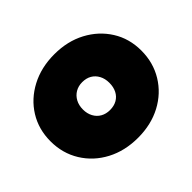

<svg xmlns="http://www.w3.org/2000/svg" viewBox="-125 -665 837 837"><g transform="rotate(-45 294.0 -246.0)"><path d="M295 12Q214 12 150.5 -21.5Q87 -55 50.5 -114Q14 -173 14 -247Q14 -321 50 -379Q86 -437 149.5 -470.5Q213 -504 294 -504Q375 -504 438 -470.5Q501 -437 537.5 -379Q574 -321 574 -247Q574 -173 538 -114Q502 -55 439 -21.5Q376 12 295 12ZM294 -160Q319 -160 337.5 -170.5Q356 -181 366 -200.5Q376 -220 376 -246Q376 -272 365.5 -291.5Q355 -311 337 -321.5Q319 -332 294 -332Q270 -332 251.5 -321Q233 -310 222.5 -290.5Q212 -271 212 -245Q212 -220 222.5 -200.5Q233 -181 251.5 -170.5Q270 -160 294 -160Z"/></g></svg>

Font: Outfit Thin Black
Style: Regular
Weight: 900
Version: Version 1.100;gftools[0.9.27]